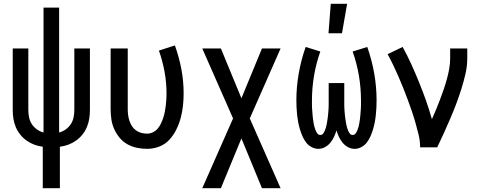

<svg xmlns="http://www.w3.org/2000/svg" viewBox="-20 -775 2540 1010"><path d="M205 215V-3Q182 -6 160.5 -14Q139 -22 120 -35.5Q101 -49 86.5 -67Q72 -85 63 -106.5Q54 -128 50.5 -150.5Q47 -173 47 -196V-520H129V-196Q129 -177 133 -157.5Q137 -138 147.5 -122Q158 -106 174 -94.5Q190 -83 209 -78V-735H291V-78Q310 -83 326 -94.5Q342 -106 352.5 -122Q363 -138 367 -157.5Q371 -177 371 -196V-520H453V-196Q453 -173 449.5 -150.5Q446 -128 437 -106.5Q428 -85 413.5 -67Q399 -49 380 -35.5Q361 -22 339.5 -14Q318 -6 295 -3V215Z M754 8Q727 8 700.5 2.5Q674 -3 650.5 -16Q627 -29 609.5 -50Q592 -71 581 -95.5Q570 -120 566 -146.5Q562 -173 562 -200V-520H652V-200Q652 -185 654 -169.5Q656 -154 661 -139Q666 -124 674.5 -111Q683 -98 695.5 -89Q708 -80 723.5 -76Q739 -72 754 -72Q770 -72 785 -79.5Q800 -87 810 -99Q820 -111 827 -126Q834 -141 839 -156Q844 -171 847 -187Q850 -203 852 -219Q854 -235 855 -251Q856 -267 856 -283Q856 -341 845.5 -398Q835 -455 816 -509L900 -536Q922 -475 934 -411.5Q946 -348 946 -284Q946 -251 942.5 -218.5Q939 -186 930.5 -154.5Q922 -123 907.5 -93.5Q893 -64 871 -40Q849 -16 818 -4Q787 8 754 8Z M1142 215H1044L1206 -152L1044 -520H1142L1250 -258L1358 -520H1456L1294 -152L1456 215H1358L1250 -47Z M1655 8Q1636 8 1618.5 -1.5Q1601 -11 1589.5 -26.5Q1578 -42 1570.5 -59.5Q1563 -77 1557.5 -95.5Q1552 -114 1548.5 -132.5Q1545 -151 1543 -170Q1541 -189 1540 -208Q1539 -227 1539 -247Q1539 -318 1551.5 -389Q1564 -460 1588 -528L1665 -504Q1643 -442 1632 -377Q1621 -312 1621 -246Q1621 -236 1621 -226Q1621 -216 1621.5 -206.5Q1622 -197 1623 -187Q1624 -177 1624.5 -167.5Q1625 -158 1626.5 -148.5Q1628 -139 1629.5 -129Q1631 -119 1633.5 -109.5Q1636 -100 1639.5 -91Q1643 -82 1649 -73.5Q1655 -65 1665 -65Q1674 -65 1679.5 -72Q1685 -79 1688.5 -87.5Q1692 -96 1694.5 -104Q1697 -112 1698.5 -121Q1700 -130 1701.5 -138.5Q1703 -147 1704 -155.5Q1705 -164 1706 -173Q1707 -182 1707.5 -190.5Q1708 -199 1708.5 -207.5Q1709 -216 1709 -225Q1709 -234 1709 -242.5Q1709 -251 1709 -260V-338H1791V-260Q1791 -251 1791 -242.5Q1791 -234 1791 -225Q1791 -216 1791.5 -207.5Q1792 -199 1792.5 -190.5Q1793 -182 1794 -173Q1795 -164 1796 -155.5Q1797 -147 1798.5 -138.5Q1800 -130 1801.5 -121Q1803 -112 1805.5 -104Q1808 -96 1811.5 -87.5Q1815 -79 1820.5 -72Q1826 -65 1835 -65Q1845 -65 1851 -73.5Q1857 -82 1860.5 -91Q1864 -100 1866.5 -109.5Q1869 -119 1870.5 -129Q1872 -139 1873.5 -148.5Q1875 -158 1875.5 -167.5Q1876 -177 1877 -187Q1878 -197 1878.5 -206.5Q1879 -216 1879 -226Q1879 -236 1879 -246Q1879 -312 1868 -377Q1857 -442 1835 -504L1912 -528Q1936 -460 1948.5 -389Q1961 -318 1961 -247Q1961 -227 1960 -208Q1959 -189 1957 -170Q1955 -151 1951.5 -132.5Q1948 -114 1942.5 -95.5Q1937 -77 1929.5 -59.5Q1922 -42 1910.5 -26.5Q1899 -11 1881.5 -1.5Q1864 8 1845 8Q1827 8 1810.5 -1Q1794 -10 1782.5 -24Q1771 -38 1763 -55Q1755 -72 1750 -89Q1745 -72 1737 -55Q1729 -38 1717.5 -24Q1706 -10 1689.5 -1Q1673 8 1655 8ZM1708 -600 1720 -755H1806L1779 -600Z M2190 0Q2190 -33 2182.5 -64.5Q2175 -96 2166 -127.5Q2157 -159 2146.5 -190Q2136 -221 2124.5 -251.5Q2113 -282 2101 -312.5Q2089 -343 2076 -372.5Q2063 -402 2049 -431.5Q2035 -461 2019 -490L2098 -528Q2123 -483 2144 -436.5Q2165 -390 2184.5 -342Q2204 -294 2221 -246Q2238 -198 2252 -148Q2264 -174 2274.5 -200Q2285 -226 2295 -252Q2305 -278 2314 -304.5Q2323 -331 2330.5 -358Q2338 -385 2343 -412.5Q2348 -440 2348 -468V-520H2438V-468Q2438 -427 2428.5 -386Q2419 -345 2406.5 -305.5Q2394 -266 2379.5 -227.5Q2365 -189 2348.5 -151Q2332 -113 2315 -75Q2298 -37 2280 0Z"/></svg>

Font: Iosevka Fixed Medium
Style: Regular
Weight: 500
Monospace: yes
Designer: Belleve Invis
Foundry: Belleve Invis
Version: Version 32.3.0